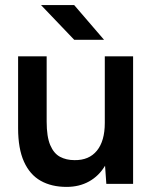

<svg xmlns="http://www.w3.org/2000/svg" viewBox="-20 -721 604 753"><path d="M241 12Q182 12 139.5 -12Q97 -36 74 -87Q51 -138 51 -218V-500H163V-244Q163 -185 177 -152Q191 -119 215.5 -106Q240 -93 272 -93Q329 -92 360 -130Q391 -168 391 -239V-500H502V0H397L392 -71Q368 -31 329.5 -9.5Q291 12 241 12ZM271 -565 141 -701H271L388 -565Z"/></svg>

Font: Figtree Light SemiBold
Style: Regular
Weight: 600
Version: Version 2.002